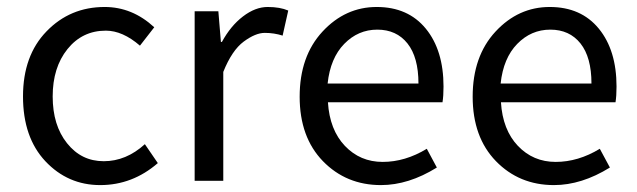

<svg xmlns="http://www.w3.org/2000/svg" viewBox="-20 -518 1824 550"><path d="M432.1 -50.8Q359.4 12.2 267.1 12.2Q174.3 12.2 109.9 -56.2Q45.9 -124.5 45.9 -241.7Q45.9 -358.9 113.3 -428.2Q180.7 -498 279.8 -498Q358.9 -498 421.9 -439.9L380.9 -387.2Q331.1 -430.2 283.2 -430.2Q215.8 -430.2 173.3 -377.4Q130.9 -324.7 130.9 -241.7Q130.9 -159.2 171.9 -107.9Q212.9 -56.2 277.1 -56.2Q341.3 -56.2 395 -105Z M619.6 0H537.6V-485.8H605.5L612.8 -397.9H615.7Q640.6 -443.8 676 -470.9Q711.4 -498 746.8 -498Q782.2 -498 805.7 -487.8L789.6 -416Q765.1 -423.8 738.5 -423.8Q711.9 -423.8 678.2 -398.9Q644.5 -374 619.6 -312Z M1178.7 -278.8Q1178.7 -354 1147.2 -393.6Q1115.7 -433.1 1060.8 -433.1Q1005.9 -433.1 966.1 -392.3Q926.3 -351.6 918.5 -278.8ZM1071.3 12.2Q971.7 12.2 905 -56.4Q838.4 -125 838.4 -241Q838.4 -356.9 903.8 -427.5Q969.2 -498 1059.1 -498Q1148.9 -498 1199.7 -436Q1250.5 -374 1250.5 -270Q1250.5 -243.2 1247.6 -225.1H919.4Q924.3 -146 968 -100.1Q1011.7 -54.2 1076.2 -54.2Q1140.6 -54.2 1202.6 -91.8L1231.4 -38.1Q1150.4 12.2 1071.3 12.2Z M1674.3 -278.8Q1674.3 -354 1642.8 -393.6Q1611.3 -433.1 1556.4 -433.1Q1501.5 -433.1 1461.7 -392.3Q1421.9 -351.6 1414.1 -278.8ZM1566.9 12.2Q1467.3 12.2 1400.6 -56.4Q1334 -125 1334 -241Q1334 -356.9 1399.4 -427.5Q1464.8 -498 1554.7 -498Q1644.5 -498 1695.3 -436Q1746.1 -374 1746.1 -270Q1746.1 -243.2 1743.2 -225.1H1415Q1419.9 -146 1463.6 -100.1Q1507.3 -54.2 1571.8 -54.2Q1636.2 -54.2 1698.2 -91.8L1727.1 -38.1Q1646 12.2 1566.9 12.2Z"/></svg>

Font: SourceSansPro-Regular
Style: Regular
Weight: 400
Designer: Paul D. Hunt
Foundry: Adobe Systems Incorporated
Version: Version 1.050;PS Version 1.000;hotconv 1.0.70;makeotf.lib2.5